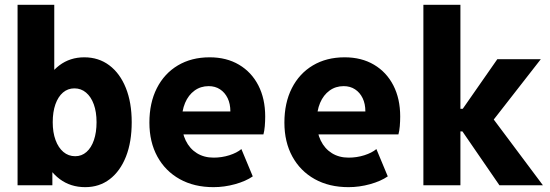

<svg xmlns="http://www.w3.org/2000/svg" viewBox="-20 -772 2290 800"><path d="M53.2 0V-752H206.1V-480.5H217.3L195.8 -398.4V-112.3L217.3 -59.1H198.2V0ZM335 7.8Q274.4 7.8 229.2 -25.6Q184.1 -59.1 159.2 -119.9Q134.3 -180.7 134.3 -262.7Q134.3 -344.7 158.7 -405.5Q183.1 -466.3 227.5 -499.8Q272 -533.2 331.1 -533.2Q391.1 -533.2 435.5 -499.8Q480 -466.3 504.4 -405.5Q528.8 -344.7 528.8 -262.7Q528.8 -180.2 504.9 -119.6Q481 -59.1 437.5 -25.6Q394 7.8 335 7.8ZM293.5 -121.1Q320.3 -121.1 340.3 -138.7Q360.4 -156.2 371.3 -188.2Q382.3 -220.2 382.3 -262.7Q382.3 -305.7 370.8 -337.2Q359.4 -368.7 338.6 -386.2Q317.9 -403.8 290 -403.8Q262.7 -403.8 242.4 -386.5Q222.2 -369.1 210.9 -337.4Q199.7 -305.7 199.7 -262.7Q199.7 -220.2 211.4 -188.5Q223.1 -156.7 244.1 -138.9Q265.1 -121.1 293.5 -121.1Z M869.6 7.8Q789.1 7.8 729 -25.6Q668.9 -59.1 635.7 -119.6Q602.5 -180.2 602.5 -261.2Q602.5 -343.3 633.5 -404.5Q664.6 -465.8 721.2 -499.5Q777.8 -533.2 853.5 -533.2Q923.8 -533.2 975.8 -502.4Q1027.8 -471.7 1056.4 -416.3Q1085 -360.8 1085 -286.6Q1085 -267.1 1083.3 -246.3Q1081.5 -225.6 1077.6 -211.9H725.1V-307.6H939.9Q939.9 -339.4 928.5 -363Q917 -386.7 896.7 -399.9Q876.5 -413.1 849.6 -413.1Q815.9 -413.1 790.5 -394.5Q765.1 -376 751.2 -343.3Q737.3 -310.5 737.3 -266.1Q737.3 -220.2 753.9 -186.3Q770.5 -152.3 800.3 -133.8Q830.1 -115.2 870.1 -115.2Q904.3 -115.2 935.8 -125.2Q967.3 -135.3 985.8 -150.9L1033.2 -37.1Q1004.4 -17.1 959.5 -4.6Q914.6 7.8 869.6 7.8Z M1432.1 7.8Q1351.6 7.8 1291.5 -25.6Q1231.4 -59.1 1198.2 -119.6Q1165 -180.2 1165 -261.2Q1165 -343.3 1196 -404.5Q1227.1 -465.8 1283.7 -499.5Q1340.3 -533.2 1416 -533.2Q1486.3 -533.2 1538.3 -502.4Q1590.3 -471.7 1618.9 -416.3Q1647.5 -360.8 1647.5 -286.6Q1647.5 -267.1 1645.8 -246.3Q1644 -225.6 1640.1 -211.9H1287.6V-307.6H1502.4Q1502.4 -339.4 1491 -363Q1479.5 -386.7 1459.2 -399.9Q1439 -413.1 1412.1 -413.1Q1378.4 -413.1 1353 -394.5Q1327.6 -376 1313.7 -343.3Q1299.8 -310.5 1299.8 -266.1Q1299.8 -220.2 1316.4 -186.3Q1333 -152.3 1362.8 -133.8Q1392.6 -115.2 1432.6 -115.2Q1466.8 -115.2 1498.3 -125.2Q1529.8 -135.3 1548.3 -150.9L1595.7 -37.1Q1566.9 -17.1 1522 -4.6Q1477.1 7.8 1432.1 7.8Z M1744.1 0V-752H1898.4V-318.8H1937.5L1890.6 -293.5L2052.2 -525.4H2233.4L2003.4 -230.5V-319.3L2242.2 0H2061L1889.2 -250L1937.5 -224.6H1898.4V0Z"/></svg>

Font: Reddit Mono ExtraBold
Style: Regular
Weight: 800
Monospace: yes
Designer: Stephen Hutchings
Foundry: Reddit
Version: Version 1.014